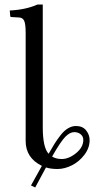

<svg xmlns="http://www.w3.org/2000/svg" viewBox="-20 -718 420 844"><path d="M346.2 -103Q346.2 -118.2 334.7 -127.7Q323.2 -137.2 306.2 -137.2Q287.6 -137.2 267.3 -116.9Q247.1 -96.7 209 -29.8Q226.6 -19 251 -19Q282.7 -19 314.5 -44.9Q346.2 -70.8 346.2 -103ZM374 -102.1Q374 -67.9 351.1 -37.6Q328.1 -7.3 295.9 8.8Q263.7 24.9 232.9 24.9Q203.1 24.9 182.1 18.1L134.8 106L116.2 97.2L164.1 11.2Q92.8 -23.9 92.8 -98.1V-573.2Q92.8 -613.8 85.9 -627.4Q79.1 -641.1 63 -641.1L30.8 -643.1Q24.9 -643.1 24.9 -647.9L22.9 -671.9Q93.8 -675.3 145 -698.2H168V-158.2Q168 -69.3 193.8 -42Q208.5 -68.4 219.5 -85.9Q230.5 -103.5 246.1 -123.5Q261.7 -143.6 278.8 -153.8Q295.9 -164.1 314 -164.1Q343.3 -164.1 358.6 -144.8Q374 -125.5 374 -102.1Z"/></svg>

Font: Linux Libertine G
Style: Regular
Weight: 400
Designer: Philipp H. Poll
Foundry: Philipp H. Poll
Version: Version 4.7.5